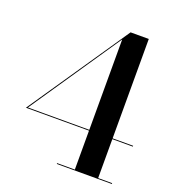

<svg xmlns="http://www.w3.org/2000/svg" viewBox="-135 -859 888 967"><g transform="rotate(20 308.5 -375.0)"><path d="M572.5 -4.5H497.5V-213H607.5V-217.5H497.5V-750H400L34.5 -213H372.5V-4.5H277.5V0H572.5ZM43.5 -217.5 372.5 -702V-217.5Z"/></g></svg>

Font: Bodoni* 36pt Medium
Style: Regular
Weight: 500
Version: Version 2.3